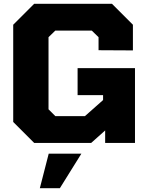

<svg xmlns="http://www.w3.org/2000/svg" viewBox="-20 -757 858 1017"><path d="M161 0 50 -111V-626L161 -737H573L684 -626V-490L502 -491V-560L466 -595H273L237 -560V-178L273 -142H430L526 -227V-253H391V-396H695V0H537V-66L463 0ZM191 240 238 57H411L297 240Z"/></svg>

Font: Tomorrow
Style: Bold
Weight: 700
Designer: Tony de Marco, Monica Rizzolli
Foundry: Just in Type
Version: Version 2.002